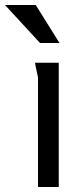

<svg xmlns="http://www.w3.org/2000/svg" viewBox="-68 -748 338 768"><path d="M167 0H84V-438Q84 -439 81 -452.5Q78 -466 75 -480.5Q72 -495 72 -497H167ZM170 -576H92L-48 -728H75Z"/></svg>

Font: Rosario
Style: Regular
Weight: 400
Designer: Hector Gatti
Foundry: Omnibus-Type
Version: Version 1.004